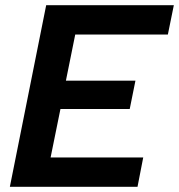

<svg xmlns="http://www.w3.org/2000/svg" viewBox="-20 -720 690 740"><path d="M627 -587H270L234 -409H502L480 -300H213L175 -113H532L510 0H18L158 -700H650Z"/></svg>

Font: Albert Sans
Style: Bold Italic
Weight: 700
Italic angle: -11.25°
Designer: Andreas Rasmussen
Foundry: a.Foundry
Version: Version 1.025